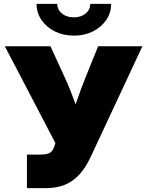

<svg xmlns="http://www.w3.org/2000/svg" viewBox="-20 -965 755 985"><path d="M118.2 0V-171.9H183.1Q222.2 -171.9 236.6 -181.6Q251 -191.4 257.3 -210.4L264.2 -231L4.9 -727.5H238.8L307.6 -578.1Q327.6 -535.2 344.2 -492.7Q360.8 -450.2 375.5 -409.9Q390.1 -369.6 403.3 -332.5H334Q353.5 -387.7 375 -450.2Q396.5 -512.7 422.9 -578.1L483.4 -727.5H710.4L444.8 -159.2Q418.9 -104 386.2 -68.6Q353.5 -33.2 311.8 -16.6Q270 0 217.3 0ZM358.9 -782.2Q304.2 -782.2 261 -804Q217.8 -825.7 192.6 -862.8Q167.5 -899.9 167.5 -945.3H273.9Q273.9 -915 297.9 -895.5Q321.8 -876 358.9 -876Q395.5 -876 419.2 -895.5Q442.9 -915 442.9 -945.3H550.3Q550.3 -899.9 525.1 -862.8Q500 -825.7 456.8 -804Q413.6 -782.2 358.9 -782.2Z"/></svg>

Font: Inter 28pt Black
Style: Regular
Weight: 900
Designer: Rasmus Andersson
Foundry: rsms
Version: Version 4.001;git-66647c0bb